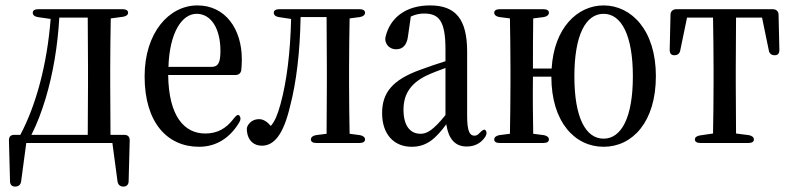

<svg xmlns="http://www.w3.org/2000/svg" viewBox="-20 -541 2919 709"><path d="M77 -13H395L414 129C416 142 424 148 436 148C448 148 455 140 455 128L459 -23C459 -36 452 -43 439 -43H388L387 -231V-289C387 -341 388 -420 389 -473L434 -479C446 -481 453 -486 453 -494C453 -502 446 -507 433 -507H121C108 -507 101 -502 101 -494C101 -486 107 -480 119 -478L167 -471C154 -303 113 -152 55 -43H33C20 -43 13 -37 13 -23L17 128C17 141 24 148 36 148C48 148 56 142 58 129ZM96 -43C117 -84 134 -130 148 -176C176 -269 193 -371 199 -476H304L305 -289V-231L304 -43Z M715 1C781 1 831 -34 864 -90C870 -100 869 -108 864 -114C859 -120 852 -115 843 -103C815 -66 782 -48 738 -48C660 -48 603 -112 601 -264H849C861 -264 869 -270 871 -282C872 -294 873 -306 873 -322C873 -433 813 -521 709 -521C604 -521 514 -420 514 -259C514 -88 598 1 715 1ZM602 -294C606 -421 652 -490 706 -490C760 -490 794 -435 794 -353C794 -310 786 -294 761 -294Z M947 -3C991 -3 1026 -42 1051 -148C1074 -235 1088 -349 1090 -478H1186L1187 -289V-231L1186 -47L1147 -42C1135 -40 1128 -34 1128 -26C1128 -18 1135 -13 1148 -13H1308C1321 -13 1328 -18 1328 -26C1328 -34 1321 -40 1309 -42L1271 -47C1270 -100 1269 -179 1269 -231V-289C1269 -341 1270 -420 1271 -473L1309 -478C1321 -480 1328 -486 1328 -494C1328 -502 1321 -507 1308 -507H1011C998 -507 991 -502 991 -494C991 -486 997 -480 1009 -478L1055 -471C1052 -347 1039 -241 1016 -157C1005 -117 995 -93 980 -76C967 -91 953 -101 937 -101C919 -101 905 -93 896 -79C891 -71 891 -65 892 -55C896 -22 917 -3 947 -3Z M1500 1C1555 1 1588 -28 1628 -82C1636 -30 1659 0 1703 0C1733 0 1756 -12 1772 -36C1778 -46 1778 -54 1773 -60C1769 -65 1761 -61 1751 -50C1744 -42 1738 -40 1732 -40C1715 -40 1705 -55 1705 -113V-350C1705 -470 1663 -521 1568 -521C1479 -521 1421 -476 1404 -406C1402 -397 1402 -391 1406 -382C1412 -368 1426 -359 1443 -359C1466 -359 1483 -373 1487 -410L1497 -480C1515 -488 1530 -491 1546 -491C1601 -491 1625 -464 1625 -358V-315C1593 -305 1561 -294 1534 -284C1427 -246 1391 -197 1391 -123C1391 -44 1436 1 1500 1ZM1470 -136C1470 -192 1495 -232 1553 -261C1574 -271 1600 -281 1625 -290V-116C1581 -62 1558 -47 1533 -47C1495 -47 1470 -76 1470 -136Z M1805 -26C1805 -18 1812 -13 1825 -13H1987C2000 -13 2007 -18 2007 -26C2007 -34 2000 -40 1988 -42L1949 -47C1948 -100 1947 -182 1948 -258H2016C2016 -90 2103 1 2209 1C2315 1 2402 -90 2402 -260C2402 -430 2311 -521 2209 -521C2113 -521 2026 -439 2017 -288H1948C1948 -345 1948 -422 1949 -473L1988 -478C2000 -480 2007 -486 2007 -494C2007 -502 2000 -507 1987 -507H1825C1812 -507 1805 -502 1805 -494C1805 -486 1812 -480 1824 -478L1863 -473C1864 -420 1865 -341 1865 -289V-231C1865 -179 1864 -100 1863 -47L1824 -42C1812 -40 1805 -34 1805 -26ZM2101 -259C2101 -410 2142 -490 2209 -490C2275 -490 2317 -410 2317 -259C2317 -108 2275 -29 2209 -29C2142 -29 2101 -108 2101 -259Z M2456 -487 2453 -357C2453 -343 2459 -337 2470 -337C2482 -337 2490 -343 2492 -355L2517 -476H2613C2614 -422 2615 -342 2615 -289V-231C2615 -179 2614 -101 2613 -48L2565 -41C2553 -39 2546 -34 2546 -26C2546 -18 2553 -13 2566 -13H2744C2757 -13 2764 -18 2764 -26C2764 -34 2757 -40 2745 -42L2698 -48L2697 -231V-289L2698 -476H2794L2819 -355C2821 -343 2829 -337 2841 -337C2852 -337 2858 -343 2858 -357L2855 -487C2855 -499 2846 -507 2834 -507H2477C2465 -507 2456 -499 2456 -487Z"/></svg>

Font: 寒蝉锦书宋 CompactLight
Style: Bold
Weight: 400
Width: 4
Designer: 寒蝉锦书宋{Warren} 思源宋体{Ryoko NISHIZUKA 西塚涼子 (kana & ideographs); Frank Grießhammer (Latin, Greek & Cyrillic); Wenlong ZHANG 
Foundry: Adobe & ChillType
Version: Version 2.000;Glyphs 3.1.1 (3135)